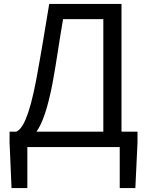

<svg xmlns="http://www.w3.org/2000/svg" viewBox="-20 -753 752 983"><path d="M120 0H593V210H673L684 -23V-79H602V-733H232C206 -576 192 -488 165 -342C128 -148 93 -91 63 -79H29V-23L39 210H120ZM167 -79C199 -125 225 -203 249 -327C272 -452 281 -530 303 -655H509V-79Z"/></svg>

Font: Noto Sans HK
Style: Regular
Weight: 400
Designer: Ryoko NISHIZUKA 西塚涼子 (kana, bopomofo & ideographs); Paul D. Hunt (Latin, Greek & Cyrillic); Sandoll Communications 산돌커뮤니
Foundry: Adobe
Version: Version 2.004;hotconv 1.0.118;makeotfexe 2.5.65603